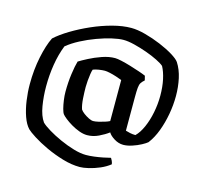

<svg xmlns="http://www.w3.org/2000/svg" viewBox="-125 -840 1228 1175"><g transform="rotate(15 489.0 -252.0)"><path d="M479 200Q427 200 370 183Q313 166 261.5 142Q210 118 172.5 94Q135 70 122 57Q99 33 83.5 -11Q68 -55 60.5 -108Q53 -161 53 -211Q53 -303 70 -384.5Q87 -466 112 -516Q147 -548 201.5 -581Q256 -614 319.5 -642Q383 -670 447 -687Q511 -704 565 -704Q604 -704 654.5 -690.5Q705 -677 754 -656.5Q803 -636 839 -614Q875 -592 887 -575Q913 -535 924.5 -482Q936 -429 936 -372Q936 -315 925.5 -256.5Q915 -198 895.5 -146Q876 -94 847 -56Q837 -47 812 -33.5Q787 -20 756.5 -10Q726 0 701 0Q671 0 643 -17.5Q615 -35 605 -53Q580 -34 544.5 -17Q509 0 472 0Q448 0 421 -10Q394 -20 369.5 -34.5Q345 -49 327 -63.5Q309 -78 303 -86Q296 -95 290 -118Q284 -141 280 -169.5Q276 -198 276 -222Q276 -282 283.5 -336Q291 -390 300 -420Q319 -432 355.5 -451Q392 -470 435 -485Q478 -500 517 -500Q531 -500 558 -494Q585 -488 616.5 -478.5Q648 -469 676 -459.5Q704 -450 720 -443L727 -415Q713 -403 706 -392Q699 -381 697 -360Q695 -339 695 -299V-88Q707 -84 724 -80.5Q741 -77 758 -77Q783 -101 802.5 -145Q822 -189 832.5 -242.5Q843 -296 843 -348Q843 -405 833 -451Q823 -497 806 -528Q793 -540 761 -556Q729 -572 688.5 -586.5Q648 -601 607.5 -611Q567 -621 538 -621Q509 -621 465.5 -611Q422 -601 373 -583Q324 -565 278 -541Q232 -517 198 -489Q175 -431 164 -363Q153 -295 153 -224Q153 -161 163 -101Q173 -41 198 -6Q214 10 249.5 31.5Q285 53 329.5 73Q374 93 418 106Q462 119 497 119Q519 119 547.5 115.5Q576 112 603.5 106.5Q631 101 650 96Q654 102 658.5 111.5Q663 121 665 133Q639 154 604 169Q569 184 535 192Q501 200 479 200ZM486 -93Q499 -93 518.5 -97.5Q538 -102 557 -108Q576 -114 587 -120V-380Q572 -386 550.5 -393Q529 -400 508.5 -404.5Q488 -409 476 -409Q460 -409 438 -405.5Q416 -402 402 -396Q398 -386 395 -366Q392 -346 390 -323.5Q388 -301 388 -283Q388 -253 390.5 -212Q393 -171 402 -144Q409 -133 424.5 -121.5Q440 -110 457 -101.5Q474 -93 486 -93Z"/></g></svg>

Font: Texturina
Style: Bold
Weight: 700
Designer: Guillermo Torres Carreño
Foundry: Omnibus-Type
Version: Version 1.002; ttfautohint (v1.8.3)